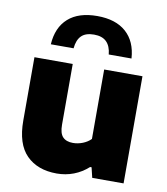

<svg xmlns="http://www.w3.org/2000/svg" viewBox="-89 -883 844 968"><g transform="rotate(10 333.0 -399.0)"><path d="M54.5 -224.5V-548.5H250.5V-237.5Q250.5 -193.5 268.2 -175Q286 -156.5 320 -156.5Q345.5 -156.5 370.2 -166.2Q395 -176 411.5 -193V-548.5H607.5V0H447L434.5 -52H427Q394 -22 353 -6.2Q312 9.5 266.5 9.5Q168 9.5 111.2 -47.5Q54.5 -104.5 54.5 -224.5ZM331 -808Q425.5 -808 478.8 -760.8Q532 -713.5 537.5 -627H421Q417 -669.5 395 -691.2Q373 -713 331 -713Q288 -713 266.5 -691.5Q245 -670 241 -627H124.5Q130 -714 182.8 -761Q235.5 -808 331 -808Z"/></g></svg>

Font: Encode Sans Semi Expanded ExBd
Style: Regular
Weight: 800
Width: 6
Designer: Multiple Designers
Foundry: Impallari Type
Version: Version 2.000